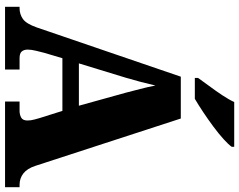

<svg xmlns="http://www.w3.org/2000/svg" viewBox="-116 -856 971 780"><g transform="rotate(90 370.0 -465.5)"><path d="M7 0V-59H13Q37 -59 56.5 -72.5Q76 -86 91 -129L291 -714H461L653 -124Q664 -90 684 -74.5Q704 -59 730 -59H740V0H392V-59H430Q445 -59 457 -65.5Q469 -72 469 -91Q469 -105 465 -119.5Q461 -134 459 -141L430 -233H216L194 -159Q191 -147 186 -127Q181 -107 181 -92Q181 -77 188.5 -68Q196 -59 216 -59H262V0ZM237 -300H409L356 -491Q349 -519 341 -549Q333 -579 327 -611Q312 -547 296 -493ZM296 -784Q310 -804 329 -829.5Q348 -855 366 -882Q384 -909 394 -931H576V-921Q567 -908 545 -888Q523 -868 494 -846.5Q465 -825 435 -805Q405 -785 381 -771H296Z"/></g></svg>

Font: Noto Serif Thai SemiCondensed Black
Style: Regular
Weight: 900
Width: 4
Designer: Monotype Design Team
Foundry: Monotype Imaging Inc.
Version: Version 2.002; ttfautohint (v1.8.4.7-5d5b)